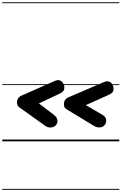

<svg xmlns="http://www.w3.org/2000/svg" viewBox="-25 -1250 1075 1698"><path d="M376 -136.5 149 -298.5Q133 -310 129 -322.2Q125 -334.5 125 -348Q125 -364 135.2 -379.8Q145.5 -395.5 162.5 -403L456.5 -533Q483.5 -545 501 -539.8Q518.5 -534.5 528.2 -521.2Q538 -508 541.5 -494.5Q547 -474 540.8 -455.2Q534.5 -436.5 497 -419L319 -335.5L452 -234Q480 -212.5 483 -185.8Q486 -159 466 -139Q451 -124.5 424.8 -122.5Q398.5 -120.5 376 -136.5ZM806 -136.5 564 -283.5Q547.5 -293.5 543.8 -306.5Q540 -319.5 540 -333Q540 -349 550.2 -364.8Q560.5 -380.5 577.5 -388L891.5 -523Q918.5 -534.5 936 -529.5Q953.5 -524.5 963.2 -511.2Q973 -498 976.5 -484.5Q982 -464 976 -445Q970 -426 932 -409L734 -320.5L882 -234Q912.5 -216.5 914.2 -187.8Q916 -159 896 -139Q881 -124.5 855.5 -123.2Q830 -122 806 -136.5ZM376 -136.5 149 -298.5Q133 -310 129 -322.2Q125 -334.5 125 -348Q125 -364 135.2 -379.8Q145.5 -395.5 162.5 -403L456.5 -533Q483.5 -545 501 -539.8Q518.5 -534.5 528.2 -521.2Q538 -508 541.5 -494.5Q547 -474 540.8 -455.2Q534.5 -436.5 497 -419L319 -335.5L452 -234Q480 -212.5 483 -185.8Q486 -159 466 -139Q451 -124.5 424.8 -122.5Q398.5 -120.5 376 -136.5ZM806 -136.5 564 -283.5Q547.5 -293.5 543.8 -306.5Q540 -319.5 540 -333Q540 -349 550.2 -364.8Q560.5 -380.5 577.5 -388L891.5 -523Q918.5 -534.5 936 -529.5Q953.5 -524.5 963.2 -511.2Q973 -498 976.5 -484.5Q982 -464 976 -445Q970 -426 932 -409L734 -320.5L882 -234Q912.5 -216.5 914.2 -187.8Q916 -159 896 -139Q881 -124.5 855.5 -123.2Q830 -122 806 -136.5ZM-5 420.5H1030V428.5H-5ZM-5 -16H1030V0H-5ZM-5 -505.5H1030V-497.5H-5ZM-5 -1230H1030V-1222H-5Z"/></svg>

Font: Edu VIC WA NT Pre Guide
Style: Regular
Weight: 400
Designer: Tina and Corey Anderson, Eben Sorkin, Mirko Velimirovic
Foundry: Google for Education
Version: Version 1.000